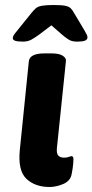

<svg xmlns="http://www.w3.org/2000/svg" viewBox="-20 -738 369 766"><path d="M178 8Q120 8 85.5 -24.5Q51 -57 59 -139L95 -493Q98 -525 158 -525H186Q216 -525 230.5 -515.5Q245 -506 243 -494L207 -147Q205 -126 212.5 -117.5Q220 -109 236 -109Q247 -109 254.5 -112Q262 -115 265 -115Q273 -115 273 -103Q273 -99 272 -84.5Q271 -70 266 -44Q261 -16 232.5 -4Q204 8 178 8ZM72 -572Q49 -572 40 -575.5Q31 -579 31 -586Q31 -591 34.5 -597Q38 -603 48 -615L106 -687Q115 -698 123 -705Q131 -712 147 -715Q163 -718 194 -718Q225 -718 240 -715Q255 -712 262 -705Q269 -698 275 -687L318 -615Q323 -606 326 -600Q329 -594 329 -589Q329 -581 320.5 -576.5Q312 -572 286 -572Q267 -572 254 -580Q241 -588 225 -602L185 -637L139 -602Q120 -588 105.5 -580Q91 -572 72 -572Z"/></svg>

Font: Asap Expanded Expanded Regular
Style: Bold Italic
Weight: 700
Width: 7
Italic angle: -6°
Designer: Pablo Cosgaya
Foundry: Omnibus-Type
Version: Version 3.001; ttfautohint (v1.8.4.7-5d5b)